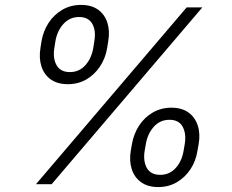

<svg xmlns="http://www.w3.org/2000/svg" viewBox="-20 -758 953 790"><path d="M259.3 -411.6Q216.3 -411.6 188.7 -431.4Q161.1 -451.2 150.4 -485.1Q139.6 -519 146.5 -561L150.9 -588.9Q158.2 -630.9 180.4 -664.6Q202.6 -698.2 236.8 -718Q271 -737.8 313.5 -737.8Q356.4 -737.8 383.8 -718Q411.1 -698.2 421.9 -664.3Q432.6 -630.4 425.3 -588.4L420.9 -560.5Q414.1 -519 391.8 -485.1Q369.6 -451.2 335.7 -431.4Q301.8 -411.6 259.3 -411.6ZM267.6 -461.4Q306.2 -461.4 331.5 -490Q356.9 -518.6 363.8 -561L368.2 -588.9Q375.5 -631.3 359.9 -659.7Q344.2 -688 305.2 -688Q267.1 -688 241.2 -659.7Q215.3 -631.3 208 -588.4L203.6 -560.5Q196.8 -518.6 212.6 -490Q228.5 -461.4 267.6 -461.4ZM630.9 11.7Q588.4 11.7 560.5 -8.3Q532.7 -28.3 522 -62.3Q511.2 -96.2 518.1 -137.7L522.9 -165.5Q530.3 -207.5 552.5 -241.5Q574.7 -275.4 608.9 -295.2Q643.1 -314.9 685.1 -314.9Q728 -314.9 755.4 -295.2Q782.7 -275.4 793.7 -241.5Q804.7 -207.5 797.4 -165.5L792.5 -137.7Q786.1 -95.7 763.9 -62Q741.7 -28.3 707.8 -8.3Q673.8 11.7 630.9 11.7ZM639.2 -38.6Q677.7 -38.6 703.1 -66.9Q728.5 -95.2 735.4 -137.7L740.2 -165.5Q747.1 -208.5 731.4 -236.8Q715.8 -265.1 677.2 -265.1Q638.7 -265.1 613 -236.6Q587.4 -208 580.1 -165.5L575.2 -137.7Q568.4 -95.2 584.2 -66.9Q600.1 -38.6 639.2 -38.6ZM127.9 0 748 -727.5H812.5L192.4 0Z"/></svg>

Font: Inter 18pt Light
Style: Italic
Weight: 300
Italic angle: -9.3988°
Designer: Rasmus Andersson
Foundry: rsms
Version: Version 4.001;git-66647c0bb